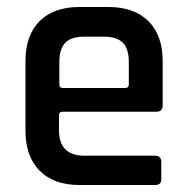

<svg xmlns="http://www.w3.org/2000/svg" viewBox="-20 -530 533 550"><path d="M424 0H208Q134 0 93.5 -41Q53 -82 53 -155V-355Q53 -429 93.5 -469.5Q134 -510 208 -510H290Q364 -510 405 -469.5Q446 -429 446 -355V-228Q446 -210 428 -210H160Q149 -210 149 -200V-157Q149 -84 222 -84H424Q442 -84 442 -66V-16Q442 0 424 0ZM160 -278H339Q349 -278 349 -288V-352Q349 -390 332 -407.5Q315 -425 277 -425H222Q184 -425 167 -407.5Q150 -390 150 -352V-288Q150 -278 160 -278Z"/></svg>

Font: Rajdhani Semibold
Style: Regular
Weight: 600
Designer: Satya Rajpurohit, Jyotish Sonowal
Foundry: Indian Type Foundry
Version: Version 1.200;PS 1.0;hotconv 1.0.78;makeotf.lib2.5.61930; tt